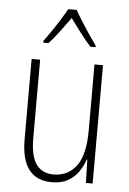

<svg xmlns="http://www.w3.org/2000/svg" viewBox="-55 -805 576 855"><g transform="rotate(5 233.5 -377.0)"><path d="M391 -529V0H361L358 -104H355Q346 -75 328 -49Q310 -23 281 -6.5Q252 10 209 10Q72 10 72 -170V-529H110V-178Q110 -98 136.5 -61.5Q163 -25 213 -25Q279 -25 316 -75.5Q353 -126 353 -233V-529ZM253 -764Q266 -741 284.5 -711.5Q303 -682 321.5 -655Q340 -628 351 -613V-606H328Q305 -631 280 -664Q255 -697 234 -726Q214 -698 188.5 -664Q163 -630 141 -606H117V-613Q131 -632 149.5 -659Q168 -686 185.5 -714Q203 -742 215 -764Z"/></g></svg>

Font: Noto Sans Kannada Condensed ExtraLight
Style: Regular
Weight: 200
Width: 3
Designer: Jelle Bosma - Monotype Design Team
Foundry: Monotype Imaging Inc.
Version: Version 2.005; ttfautohint (v1.8.4.7-5d5b)